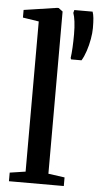

<svg xmlns="http://www.w3.org/2000/svg" viewBox="-57 -854 458 889"><g transform="rotate(5 172.5 -409.5)"><path d="M92.5 -51V-749L18 -760.5V-796L171.5 -819H179L198.5 -804.5V-50.5L274.5 -40V0H19.5V-40ZM305.5 -587H257L254.5 -593.5Q257.5 -614.5 259 -643Q260.5 -671.5 260.5 -704Q260.5 -737.5 257.2 -762.8Q254 -788 248.5 -802.5L252 -816H337Q341.5 -803.5 343.2 -785.8Q345 -768 345 -740Q345 -717.5 340 -689Q335 -660.5 326 -633.2Q317 -606 305.5 -587Z"/></g></svg>

Font: Merriweather 60pt Medium
Style: Regular
Weight: 500
Version: Version 2.100